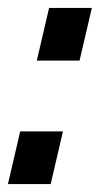

<svg xmlns="http://www.w3.org/2000/svg" viewBox="-45 -465 252 485"><path d="M156 -312H48L79 -445H187ZM83 0H-25L6 -133H114Z"/></svg>

Font: Storia Sans SemiBold
Style: Italic
Weight: 600
Italic angle: -13°
Designer: Campivisivi
Foundry: Accademia di Belle Arti di Urbino and students of MA course of Visual design
Version: Version 60.001;May 25, 2020;FontCreator 12.0.0.2522 64-bit